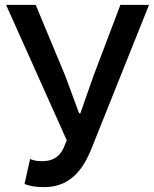

<svg xmlns="http://www.w3.org/2000/svg" viewBox="-20 -757 634 791"><path d="M161 14C261 14 318 -47 357 -145L594 -737H476L365 -444L311 -290H306L249 -444L127 -737H5L255 -179L241 -145C223 -109 196 -93 153 -93C129 -93 116 -97 104 -102L81 1C102 9 125 14 161 14Z"/></svg>

Font: GenYoGothic2 TW M
Style: Regular
Weight: 500
Version: Version 2.100;PS 2.1;hotconv 16.6.51;makeotf.lib2.5.65220 DE